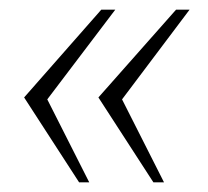

<svg xmlns="http://www.w3.org/2000/svg" viewBox="-20 -454 432 398"><path d="M78 -248 219 -434H190L30 -252L144 -76H165ZM233 -248 373 -434H345L184 -252L298 -76H320Z"/></svg>

Font: United Sans Thin
Style: Italic
Weight: 100
Italic angle: -8°
Designer: Pablo Impallari, Rodrigo Fuenzalida (Modified by Dan O. Williams)
Version: Version 1.000;PS 001.000;hotconv 1.0.88;makeotf.lib2.5.64775